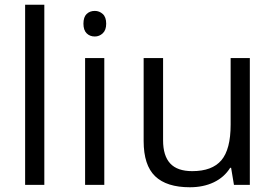

<svg xmlns="http://www.w3.org/2000/svg" viewBox="-20 -780 1160 810"><path d="M167 0H86V-760H167Z M420 0H339V-535H420ZM332 -680Q332 -708 345.5 -721Q359 -734 380 -734Q399 -734 413.5 -721Q428 -708 428 -680Q428 -653 413.5 -639.5Q399 -626 380 -626Q359 -626 345.5 -639.5Q332 -653 332 -680Z M668 -535V-188Q668 -123 698 -90.5Q728 -58 791 -58Q875 -58 914 -104Q953 -150 953 -254V-535H1034V0H967L955 -72H951Q926 -32 882 -11Q838 10 781 10Q683 10 634.5 -36.5Q586 -83 586 -185V-535Z"/></svg>

Font: Stephens Clock
Style: Regular
Weight: 400
Designer: Peter Wiegel (catfonts.de) with slight modifications by DT1.org
Version: Version 0.9.1